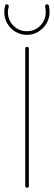

<svg xmlns="http://www.w3.org/2000/svg" viewBox="-56 -878 252 898"><path d="M62 -651Q62 -654 64.5 -656.5Q67 -659 71 -659Q75 -659 77 -656.5Q79 -654 79 -651V-9Q79 -5 77 -2.5Q75 0 71 0Q67 0 64.5 -2.5Q62 -5 62 -9ZM155 -847Q155 -848 155 -848Q155 -848 155 -849Q155 -852 157.5 -855Q160 -858 164 -858Q167 -858 169.5 -856Q172 -854 173 -851Q174 -845 175 -837Q176 -829 176 -822Q176 -793 161.5 -768.5Q147 -744 123 -729.5Q99 -715 70 -715Q41 -715 17 -729Q-7 -743 -21.5 -767.5Q-36 -792 -36 -822Q-36 -829 -35 -837Q-34 -845 -32 -851Q-32 -854 -29.5 -856Q-27 -858 -24 -858Q-20 -858 -17.5 -855Q-15 -852 -15 -848Q-15 -848 -15 -847.5Q-15 -847 -15 -847Q-17 -841 -18 -834.5Q-19 -828 -19 -822Q-19 -783 7 -757.5Q33 -732 70 -732Q107 -732 132.5 -758Q158 -784 158 -822Q158 -828 157 -834.5Q156 -841 155 -847Z"/></svg>

Font: Libertine-Super Thin
Style: Regular
Weight: 100
Designer: Bastien Sozeau
Foundry: NBR — Bastien Sozeau
Version: Version 2.003;gftools[0.9.33]